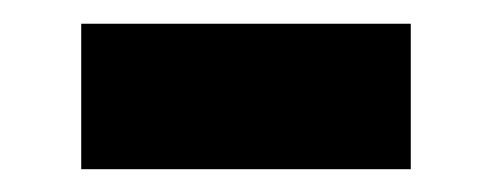

<svg xmlns="http://www.w3.org/2000/svg" viewBox="-20 -372 423 165"><path d="M49.8 -226.6V-351.6H333V-226.6Z"/></svg>

Font: Gen Shin Gothic Heavy
Style: Bold
Weight: 900
Designer: [Source Han Sans]
Ryoko NISHIZUKA  (kana & ideographs); Paul D. Hunt (Latin, Greek & Cyrillic); Wenlong ZHANG  (bopomofo
Version: Version 1.002.20150607